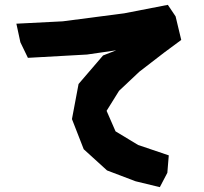

<svg xmlns="http://www.w3.org/2000/svg" viewBox="-20 -731 847 796"><path d="M47.9 -632.8 64.5 -555.7 95.7 -491.2 340.8 -504.9 461.9 -522.5 407.2 -501 305.7 -382.8 278.3 -237.3 327.1 -112.3 423.8 -24.4 542 20.5 642.6 44.9 673.8 -14.6 679.7 -86.9 552.7 -129.9 459 -186.5 421.9 -271.5 473.6 -354.5 557.6 -433.6 660.2 -512.7 731.4 -565.4 708 -663.1 675.8 -710.9 495.1 -675.8 240.2 -642.6Z"/></svg>

Font: MaokenAssortedSans-Lite
Style: Lite
Weight: 400
Version: Version 1.400